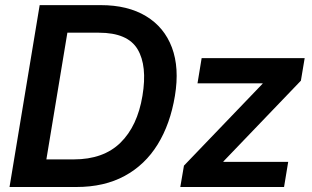

<svg xmlns="http://www.w3.org/2000/svg" viewBox="-20 -748 1246 768"><path d="M285.6 0H18.1L138.7 -727.5H382.8Q491.2 -727.5 564.2 -683.3Q637.2 -639.2 667.7 -557.9Q698.2 -476.6 679.7 -364.7Q661.1 -252 610.6 -170.2Q560.1 -88.4 478.5 -44.2Q397 0 285.6 0ZM165.5 -110.4H274.9Q393.6 -110.4 461.7 -177Q529.8 -243.7 549.8 -364.7Q569.8 -484.9 530.3 -551Q490.7 -617.2 375.5 -617.2H249.5ZM701.2 0 715.8 -85.4 1030.3 -413.1 1030.8 -414.6H770L786.6 -515.6H1198.7L1183.6 -425.3L873.5 -102.1V-100.6H1132.8L1116.2 0Z"/></svg>

Font: Inter Display SemiBold
Style: Italic
Weight: 600
Italic angle: -9.39999°
Designer: Rasmus Andersson
Foundry: rsms
Version: Version 4.000;git-a52131595